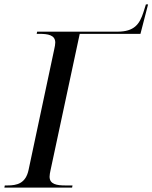

<svg xmlns="http://www.w3.org/2000/svg" viewBox="-40 -859 698 879"><path d="M-20 0H290L292 -10H259C221 -10 187 -15 187 -50C187 -57 189 -70 191 -78L325 -704H603L638 -839H628L617 -804C599 -748 575 -714 497 -714H130L128 -704H141C179 -704 213 -699 213 -664C213 -657 211 -644 208 -632L91 -82C78 -19 38 -10 -6 -10H-18Z"/></svg>

Font: Noto Serif Display
Style: Italic
Weight: 400
Italic angle: -12°
Designer: Monotype Design Team
Foundry: Monotype Imaging Inc.
Version: Version 2.009